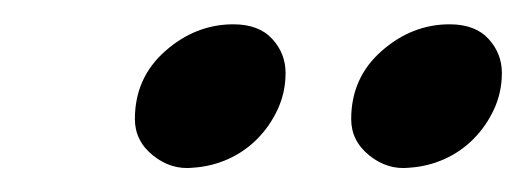

<svg xmlns="http://www.w3.org/2000/svg" viewBox="-20 -686 433 158"><path d="M91 -588Q91 -622 116 -644Q141 -666 172 -666Q193 -666 204 -654Q215 -642 215 -626Q215 -610 208.5 -596Q202 -582 191.5 -571.5Q181 -561 167.5 -555Q154 -549 139 -548Q121 -546 106 -558Q91 -570 91 -588ZM269 -588Q269 -622 294 -644Q319 -666 350 -666Q371 -666 382 -654Q393 -642 393 -626Q393 -610 386.5 -596Q380 -582 369.5 -571.5Q359 -561 345.5 -555Q332 -549 317 -548Q299 -546 284 -558Q269 -570 269 -588Z"/></svg>

Font: Lusitana
Style: Italic
Weight: 400
Italic angle: -12°
Designer: Ana Paula Megda
Foundry: Ana Paula Megda
Version: Version 1.000; ttfautohint (v1.1) -l 8 -r 50 -G 200 -x 14 -D